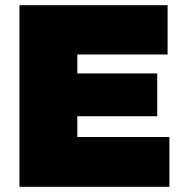

<svg xmlns="http://www.w3.org/2000/svg" viewBox="-20 -720 698 740"><path d="M55 0V-700H626V-510H278V-437H586V-272H278V-192H633V0Z"/></svg>

Font: REM Black
Style: Regular
Weight: 900
Designer: Octavio Pardo
Foundry: Ashler Design
Version: Version 1.005;gftools[0.9.28]